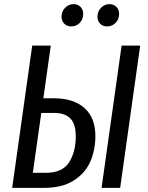

<svg xmlns="http://www.w3.org/2000/svg" viewBox="-20 -910 715 930"><path d="M442 -251Q442 -184 417.5 -127.5Q393 -71 337 -35.5Q281 0 193 0H39L136 -689H226L190 -434H240Q337 -434 389.5 -386.5Q442 -339 442 -251ZM659 -689 562 0H472L569 -689ZM347 -250Q347 -309 321 -336Q295 -363 242 -363H180L139 -73H203Q282 -73 314.5 -123.5Q347 -174 347 -250ZM278 -829Q278 -855 295.5 -872.5Q313 -890 336 -890Q357 -890 370 -876.5Q383 -863 383 -843Q383 -816 366 -799Q349 -782 325 -782Q304 -782 291 -795.5Q278 -809 278 -829ZM452 -829Q452 -855 469.5 -872.5Q487 -890 510 -890Q531 -890 544 -876.5Q557 -863 557 -843Q557 -817 540 -799.5Q523 -782 499 -782Q478 -782 465 -795.5Q452 -809 452 -829Z"/></svg>

Font: Fira Sans Compressed
Style: Italic
Weight: 400
Width: 1
Italic angle: -8°
Designer: bBox Type GmbH & Carrois Corporate GbR & Edenspiekermann AG
Foundry: bBox Type GmbH & Carrois Corporate GbR & Edenspiekermann AG
Version: Version 4.301